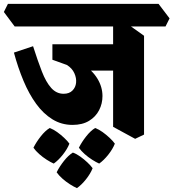

<svg xmlns="http://www.w3.org/2000/svg" viewBox="-76 -675 897 993"><path d="M299 -29Q242 -29 195 -58Q148 -87 111 -138Q74 -189 45.5 -257Q17 -325 -4 -403L95 -436Q119 -361 140.5 -305.5Q162 -250 189 -220Q216 -190 253 -190Q282 -190 298.5 -206.5Q315 -223 317.5 -247Q320 -271 308.5 -296.5Q297 -322 270 -339L195 -366V-405L225 -397Q300 -378 351 -344.5Q402 -311 428 -268Q454 -225 454 -178Q454 -139 436.5 -105Q419 -71 384.5 -50Q350 -29 299 -29ZM332 -310 195 -397V-446H556L550 -310ZM623 43 509 -19V-590L565 -564L669 -490V21ZM0 -538 -56 -613 -35 -655H744L801 -580L780 -538ZM202 171Q186 164 165.5 151Q145 138 126.5 121.5Q108 105 97 89Q112 59 135 30Q158 1 181 -13Q200 -6 219.5 8Q239 22 256 38Q273 54 283 68Q272 96 249 125Q226 154 202 171ZM322 298Q306 291 285.5 278Q265 265 246.5 248.5Q228 232 217 216Q232 186 255 157Q278 128 301 114Q320 121 339.5 135Q359 149 376 165Q393 181 403 195Q392 223 369 252Q346 281 322 298ZM437 171Q421 164 400.5 151Q380 138 361.5 121.5Q343 105 332 89Q347 59 370 30Q393 1 416 -13Q435 -6 454.5 8Q474 22 491 38Q508 54 518 68Q507 96 484 125Q461 154 437 171Z"/></svg>

Font: Eczar
Style: Bold
Weight: 700
Designer: Vaibhav Singh
Foundry: Rosetta Type Foundry
Version: Version 2.000